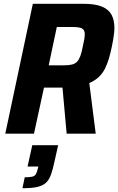

<svg xmlns="http://www.w3.org/2000/svg" viewBox="-20 -708 626 1017"><path d="M8 0 154 -688H419Q484 -688 520 -673Q556 -658 571 -629.5Q586 -601 586 -560Q586 -546 584 -530.5Q582 -515 579.5 -498.5Q577 -482 573 -464Q566 -429 557 -398.5Q548 -368 535.5 -343.5Q523 -319 503 -300Q483 -281 453 -268L487 0H333L311 -244Q306 -244 300 -244Q294 -244 288 -244H213L160 0ZM238 -362H319Q346 -362 362.5 -366.5Q379 -371 389 -382Q399 -393 406 -412.5Q413 -432 419 -464Q424 -485 426.5 -500.5Q429 -516 429 -527Q429 -541 423 -549.5Q417 -558 403 -561.5Q389 -565 363 -565H281ZM99 289 111 231Q137 231 150 228Q163 225 169 216Q175 207 179 190L183 174H126L151 61H288L269 146Q260 189 250 217Q240 245 223 260.5Q206 276 176.5 282.5Q147 289 99 289Z"/></svg>

Font: Saira SemiCondensed
Style: Bold Italic
Weight: 700
Width: 4
Italic angle: -12°
Designer: Hector Gatti with collaboration of the Omnibus-Type team
Foundry: Omnibus-Type
Version: Version 1.101